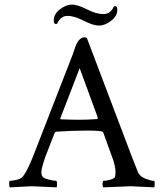

<svg xmlns="http://www.w3.org/2000/svg" viewBox="-20 -809 708 832"><path d="M473.6 -781.2Q475.6 -782.2 479.5 -782.2Q488.3 -782.2 488.3 -766.6Q488.3 -739.3 461.4 -718.8Q434.6 -698.2 409.2 -698.2Q383.8 -698.2 342.8 -719.2Q301.8 -740.2 272.5 -740.2Q243.2 -740.2 227.5 -706.1Q225.6 -705.1 221.7 -705.1Q212.9 -705.1 212.9 -720.7Q212.9 -748 239.7 -768.6Q266.6 -789.1 291.5 -789.1Q316.4 -789.1 356.4 -768.6Q396.5 -748 427.7 -748Q459 -748 473.6 -781.2ZM401.4 -293 404.3 -297.9 325.2 -513.7 241.2 -295.9Q241.2 -292 243.2 -292Q293.9 -290 324.7 -290Q355.5 -290 401.4 -293ZM23.4 2.9Q19.5 -1 19.5 -13.2Q19.5 -25.4 23.4 -25.4Q35.2 -25.4 53.7 -30.3Q72.3 -35.2 79.1 -43.9Q99.6 -70.3 125 -135.7L294.9 -572.3Q296.9 -577.1 300.3 -587.9Q303.7 -598.6 305.7 -604Q307.6 -609.4 311.5 -617.7Q325.7 -647.5 347.7 -647.5L356.4 -644.5L551.8 -128.9Q569.3 -83 577.6 -63.5Q585.9 -43.9 610.4 -34.7Q634.8 -25.4 646.5 -25.4Q650.4 -25.4 650.4 -14.2Q650.4 -2.9 648.4 2.9Q550.8 -2 545.4 -2Q540 -2 427.7 2.9Q423.8 -1 424.3 -13.2Q424.8 -25.4 428.7 -25.4Q440.4 -25.4 458 -30.3Q475.6 -35.2 478.5 -43Q480.5 -50.8 480.5 -66.9Q480.5 -83 470.7 -115.2L426.8 -236.3Q421.9 -243.2 358.9 -243.2Q295.9 -243.2 222.7 -238.3L217.8 -235.4L175.8 -127.9Q159.2 -79.1 159.2 -63Q159.2 -46.9 167.5 -40.5Q175.8 -34.2 195.3 -29.8Q214.8 -25.4 223.6 -25.4Q226.6 -25.4 227.1 -13.7Q227.5 -2 225.6 2.9Q127.9 -2 117.2 -2Q106.4 -2 23.4 2.9Z"/></svg>

Font: CrimsonText-Roman
Style: Roman
Weight: 400
Version: Version 0.13